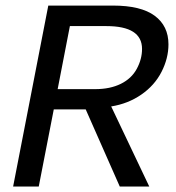

<svg xmlns="http://www.w3.org/2000/svg" viewBox="-20 -679 640 699"><path d="M416 0 292 -280.8H175.8L121.1 0H27.8L155.8 -658.7H391.1Q493.2 -658.7 543.2 -621.6Q593.3 -584.5 593.3 -517.6Q593.3 -466.8 568.1 -417.5Q543 -368.2 494.6 -334.7Q446.3 -301.3 384.8 -291.5L523.4 0ZM497.1 -501Q497.1 -584 367.2 -584H234.4L189.9 -354.5H326.7Q380.9 -354.5 419.9 -373.8Q459 -393.1 478 -428.5Q497.1 -463.9 497.1 -501Z"/></svg>

Font: Liberation Mono
Style: Italic
Weight: 400
Italic angle: -12°
Monospace: yes
Designer: Steve Matteson
Foundry: Ascender Corporation
Version: Version 2.1.5